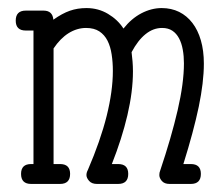

<svg xmlns="http://www.w3.org/2000/svg" viewBox="-20 -457 552 476"><path d="M43.9 -381.3H63V-50.3H57.1C40.5 -50.3 32.2 -42.2 32.2 -25.9C32.2 -9.3 40.5 -1 57.1 -1H128.9C145.5 -1 153.8 -9.3 153.8 -25.9C153.8 -42.2 145.5 -50.3 128.9 -50.3H112.8V-336.9C123.9 -353.5 136.3 -366.1 150.1 -374.8C164 -383.4 178.4 -387.7 193.4 -387.7C206.7 -387.7 217.7 -384.8 226.3 -379.2C234.9 -373.5 241.7 -365.7 246.6 -356C251.5 -346.2 254.9 -334.9 256.8 -322C258.8 -309.2 259.8 -295.6 259.8 -281.2C259.8 -247.7 254.6 -210.4 244.4 -169.4C234.1 -128.4 218.6 -83.8 197.8 -35.6C195.5 -31.4 194.3 -27.2 194.3 -22.9C194.3 -18.4 196.5 -13.6 200.9 -8.5C205.3 -3.5 211.8 -1 220.2 -1H272.9C289.6 -1 297.9 -9.3 297.9 -25.9C297.9 -42.2 289.6 -50.3 272.9 -50.3H257.3C273.9 -92.3 286.8 -132.7 295.9 -171.6C305 -210.5 309.6 -246.7 309.6 -280.3C309.6 -288.7 309.2 -296.9 308.6 -304.7C307.9 -312.5 307.1 -320.1 306.2 -327.6C316.6 -347.2 328.1 -362.1 340.8 -372.3C353.5 -382.6 367.2 -387.7 381.8 -387.7C391.9 -387.7 400.4 -385.4 407.2 -380.9C414.1 -376.3 419.6 -370 423.8 -362.1C428.1 -354.1 431.2 -344.7 433.1 -334C435.1 -323.2 436 -311.8 436 -299.8C436 -267.3 430.8 -228.5 420.4 -183.6C410 -138.7 395.5 -88.7 377 -33.7C375.7 -30.8 375 -27.2 375 -22.9C375 -18.1 377.1 -13.2 381.3 -8.3C385.6 -3.4 391.9 -1 400.4 -1H453.1C469.7 -1 478 -9.3 478 -25.9C478 -42.2 469.7 -50.3 453.1 -50.3H434.6C451.5 -104.3 464.2 -151.6 472.7 -192.1C481.1 -232.7 485.4 -268.4 485.4 -299.3C485.4 -320.8 482.9 -340 478 -356.9C473.1 -373.9 466.1 -388.3 457 -400.1C447.9 -412 436.9 -421.1 424.1 -427.5C411.2 -433.8 396.8 -437 380.9 -437C363.9 -437 347.2 -432.7 330.6 -424.1C314 -415.4 299.2 -402.8 286.1 -386.2C276.7 -400.9 263.9 -413 247.8 -422.6C231.7 -432.2 213.9 -437 194.3 -437C179.7 -437 166 -434.8 153.3 -430.4C140.6 -426 127 -418.6 112.3 -408.2C111 -423.2 102.9 -430.7 87.9 -430.7H43.9C27.3 -430.7 19 -422.4 19 -405.8C19 -389.5 27.3 -381.3 43.9 -381.3Z"/></svg>

Font: Nathan
Style: Regular
Weight: 400
Designer: Peter Wiegel
Foundry: Peter Wiegel
Version: Version 1.001 2009